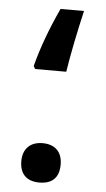

<svg xmlns="http://www.w3.org/2000/svg" viewBox="-51 -714 418 758"><g transform="rotate(5 158.0 -335.0)"><path d="M72 -446 79 -435H202C213 -506 232 -599 251 -680H158C118 -594 90 -516 72 -446ZM134 10C185 10 212 -16 212 -68C212 -119 182 -146 134 -146C87 -146 56 -119 56 -68C56 -18 83 10 134 10Z"/></g></svg>

Font: Noto Kufi Arabic SemiBold
Style: Regular
Weight: 600
Designer: Monotype Design Team, David Williams, Khaled Hosny
Foundry: Google LLC
Version: Version 2.109